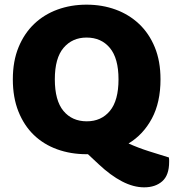

<svg xmlns="http://www.w3.org/2000/svg" viewBox="-20 -645 745 823"><path d="M668 -305Q668 -206 631 -137Q594 -68 531 -30Q573 -11 619 3.5Q665 18 704 30Q705 36 705 40.5Q705 45 705 49Q705 106 675.5 132Q646 158 598 158Q552 158 503 132.5Q454 107 403 59L357 16H351Q283 16 225 -5Q167 -26 125 -66.5Q83 -107 59 -167Q35 -227 35 -305Q35 -383 59.5 -442.5Q84 -502 126.5 -542.5Q169 -583 226.5 -604Q284 -625 351 -625Q418 -625 475.5 -604Q533 -583 576 -542.5Q619 -502 643.5 -442.5Q668 -383 668 -305ZM488 -305Q488 -395 451 -439.5Q414 -484 351 -484Q290 -484 252.5 -440Q215 -396 215 -305Q215 -214 252 -169.5Q289 -125 352 -125Q414 -125 451 -169.5Q488 -214 488 -305Z"/></svg>

Font: Baloo Bhaina 2 ExtraBold
Style: Regular
Weight: 800
Designer: Yesha Goshar, Manish Minz, Shuchita Grover and Ek Type
Foundry: Ek Type
Version: Version 1.640;hotconv 1.0.111;makeotfexe 2.5.65597; ttfautoh